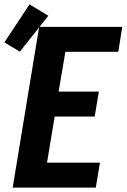

<svg xmlns="http://www.w3.org/2000/svg" viewBox="-50 -858 579 878"><path d="M8 0 129 -735H509L491 -621H249L218 -439H402L383 -325H200L165 -114H407L388 0ZM41 -622 -30 -664 85 -838 171 -786Z"/></svg>

Font: Iosevka SS04 Heavy Oblique
Style: Regular
Weight: 900
Italic angle: -9°
Monospace: yes
Designer: Belleve Invis
Foundry: Belleve Invis
Version: Version 19.0.0; ttfautohint (v1.8.4)